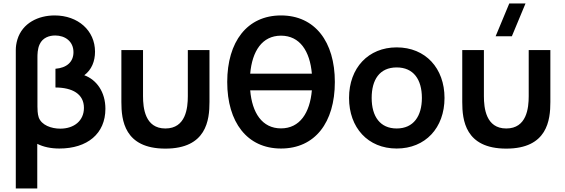

<svg xmlns="http://www.w3.org/2000/svg" viewBox="-20 -822 3182 1082"><path d="M69 -540V240H190V-11.5C224.5 6 266.5 15 314.5 15C472 15 574 -68.5 574 -209C574 -303.5 524.5 -372.5 455 -398C496.5 -429 515.5 -477 515.5 -530.5C515.5 -650 419.5 -735 288 -735C196 -735 106.5 -692.5 78 -599.5C71.5 -577.5 69 -558 69 -540ZM191 -221.5V-497.5C191 -513.5 191 -546.5 203.5 -572.5C220.5 -610 258 -622 291 -622C346.5 -622 394 -589 394 -528C394 -473 356 -439.5 292.5 -434.5V-329C388 -328.5 453 -292.5 453 -214C453 -142.5 398.5 -97 319.5 -97C269.5 -97 213.5 -116.5 198 -161C191.5 -180 191 -208.5 191 -221.5Z M664 -247C664 -146 680 15.5 912 15.5C1144 15.5 1160.5 -146 1160.5 -247V-540H1038.5V-280C1038.5 -213.5 1027.5 -98 912 -98C797 -98 786 -213.5 786 -280V-540H664Z M1563.5 15C1755 15 1867 -131.5 1867 -360C1867 -586.5 1755 -735 1563.5 -735C1372.5 -735 1260.5 -586.5 1260.5 -360C1260.5 -133.5 1372.5 15 1563.5 15ZM1390 -313H1737.5C1726.5 -186.5 1670 -98.5 1563.5 -98.5C1457 -98.5 1400.5 -186.5 1390 -313ZM1390 -407C1401 -533.5 1457 -621 1563.5 -621C1670 -621 1726.5 -533.5 1737.5 -407Z M2215.5 15C2377 15 2485 -101.5 2485 -270C2485 -437 2378.5 -555 2215.5 -555C2056 -555 1947 -439.5 1947 -270C1947 -103 2053 15 2215.5 15ZM2074.5 -270C2074.5 -372 2118.5 -442 2215.5 -442C2310 -442 2357.5 -374.5 2357.5 -270C2357.5 -168.5 2311 -98 2215.5 -98C2122.5 -98 2074.5 -165 2074.5 -270Z M2585 -247C2585 -146 2601 15.5 2833 15.5C3065 15.5 3081.5 -146 3081.5 -247V-540H2959.5V-280C2959.5 -213.5 2948.5 -98 2833 -98C2718 -98 2707 -213.5 2707 -280V-540H2585ZM2773 -617.5H2864.5L2941.5 -802.5H2850Z"/></svg>

Font: Manrope
Style: Bold
Weight: 700
Designer: Mikhail Sharanda
Foundry: Mikhail Sharanda
Version: Version 4.505;FEAKit 1.0